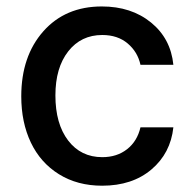

<svg xmlns="http://www.w3.org/2000/svg" viewBox="-20 -573 607 604"><path d="M301.3 11.2Q223.6 11.2 165.5 -24.9Q107.4 -61 77.1 -124.5Q46.9 -188 46.9 -270Q46.9 -396 116.2 -474.4Q185.5 -552.7 300.3 -552.7Q393.1 -552.7 455.1 -502.2Q517.1 -451.7 525.4 -369.1H421.9Q413.1 -409.7 381.6 -436.3Q350.1 -462.9 301.8 -462.9Q234.9 -462.9 194.6 -411.4Q154.3 -359.9 154.3 -272.9Q154.3 -183.6 194.3 -131.1Q234.4 -78.6 301.8 -78.6Q347.7 -78.6 379.6 -103.5Q411.6 -128.4 421.9 -172.4H525.4Q516.6 -90.8 456.3 -39.8Q396 11.2 301.3 11.2Z"/></svg>

Font: Interop Med
Style: Regular
Weight: 500
Designer: Rasmus Andersson, Google, Jang Haemin
Foundry: jhaemin
Version: Version 1.007